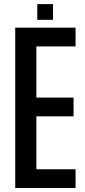

<svg xmlns="http://www.w3.org/2000/svg" viewBox="-20 -938 424 958"><path d="M56 0V-800H357V-706.5H161.5V-451H347V-357.5H161.5V-93.5H357V0ZM166 -839V-917.5H244.5V-839Z"/></svg>

Font: Big Shoulders Medium
Style: Regular
Weight: 500
Designer: Patric King
Foundry: XO Type Co
Version: Version 2.002